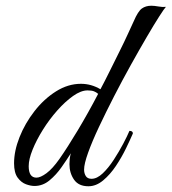

<svg xmlns="http://www.w3.org/2000/svg" viewBox="-20 -649 598 669"><path d="M288 0Q254 0 238 -23Q222 -46 222 -77Q222 -86 223 -95.5Q224 -105 227 -115Q213 -93 194.5 -66.5Q176 -40 152.5 -20.5Q129 -1 100 -1Q87 -1 70.5 -7Q54 -13 41.5 -30Q29 -47 29 -80Q29 -123 48 -171Q67 -219 100 -261.5Q133 -304 175 -330.5Q217 -357 262 -357Q298 -357 330 -338Q345 -366 362 -400.5Q379 -435 396 -469Q413 -503 426 -531.5Q439 -560 446 -575Q461 -610 474.5 -619.5Q488 -629 507 -629Q518 -629 531.5 -626.5Q545 -624 558 -625Q553 -620 535 -592Q517 -564 491 -519.5Q465 -475 435.5 -422Q406 -369 377.5 -313.5Q349 -258 325 -207Q301 -156 287 -117Q273 -78 273 -58Q273 -45 279 -35.5Q285 -26 299 -26Q318 -26 338 -45Q358 -64 376.5 -92.5Q395 -121 409.5 -148.5Q424 -176 431 -193Q443 -193 443 -184Q434 -163 419 -132Q404 -101 384 -71Q364 -41 339.5 -20.5Q315 0 288 0ZM107 -30Q121 -30 142 -45.5Q163 -61 187 -95Q215 -135 251 -195Q287 -255 322 -322Q315 -328 307 -331Q299 -334 285 -334Q262 -334 234.5 -314.5Q207 -295 179.5 -264Q152 -233 129.5 -197Q107 -161 93.5 -127.5Q80 -94 80 -70Q80 -30 107 -30Z"/></svg>

Font: Great Vibes
Style: Regular
Weight: 400
Designer: Robert E. Leuschke, Viktoriya Grabowska, Viviana Monsalve, Eben Sorkin
Foundry: Robert E. Leuschke
Version: Version 1.103; ttfautohint (v1.8.4.7-5d5b)